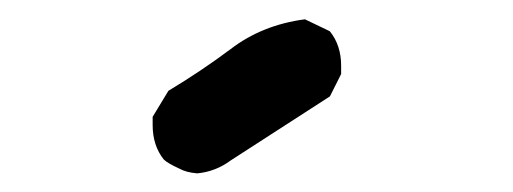

<svg xmlns="http://www.w3.org/2000/svg" viewBox="-20 -75 540 202"><path d="M140.6 56.6Q140.6 53.7 140.6 47.9L157.2 20.5Q191.4 0 222.7 -23.4Q255.9 -48.8 300.8 -54.7L325.2 -43L327.1 -42Q338.9 -27.3 338.9 -5.9Q338.9 -2.9 338.9 2.9L327.1 26.4L222.7 93.8Q207 105.5 187.5 107.4Q175.8 106.4 168.9 102.5Q156.2 96.7 152.3 92.8Q140.6 78.1 140.6 56.6Z"/></svg>

Font: JasonHandwriting2
Style: SemiBold
Weight: 600
Version: Version 1.04.7